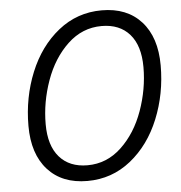

<svg xmlns="http://www.w3.org/2000/svg" viewBox="-51 -755 765 810"><g transform="rotate(-5 331.0 -350.0)"><path d="M59 -247Q59 -367 102 -472.5Q145 -578 225 -642Q305 -706 409 -706Q516 -706 576.5 -639Q637 -572 637 -453Q637 -333 594 -227.5Q551 -122 471 -58Q391 6 287 6Q180 6 119.5 -61Q59 -128 59 -247ZM564 -452Q564 -543 521.5 -591.5Q479 -640 403 -640Q321 -640 259 -581.5Q197 -523 164.5 -432Q132 -341 132 -248Q132 -157 174.5 -108.5Q217 -60 293 -60Q375 -60 437 -118.5Q499 -177 531.5 -268Q564 -359 564 -452Z"/></g></svg>

Font: Montserrat Alternates
Style: Italic
Weight: 400
Italic angle: -11.3°
Designer: Julieta Ulanovsky
Foundry: Julieta Ulanovsky
Version: Version 7.200